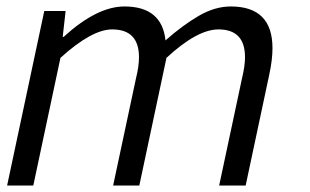

<svg xmlns="http://www.w3.org/2000/svg" viewBox="-20 -574 959 594"><path d="M740 0H658L729 -333Q738 -370 738 -397Q738 -483 656 -483Q590 -483 495 -395L411 0H330L401 -333Q410 -369 410 -397Q410 -483 327 -483Q264 -483 167 -395L83 0H2L117 -540H183L174 -460H177Q280 -554 365 -554Q481 -554 492 -449Q545 -496 595 -525Q645 -554 694 -554Q823 -554 823 -425Q823 -389 813 -343Z"/></svg>

Font: l_WÎeÑOS 300W
Style: Regular
Weight: 300
Designer: R?O
Version: Version 2.00 June 21, 2023